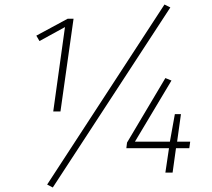

<svg xmlns="http://www.w3.org/2000/svg" viewBox="-20 -765 941 851"><path d="M248 -271H216L268 -645L155 -583L141 -607L280 -682H306ZM735 -732 214 66 189 53 709 -745ZM819 -108H760L745 0H713L729 -108H540L543 -133L713 -419L740 -408L578 -137H733L755 -259H782L765 -137H823Z"/></svg>

Font: FiraGO UltraLight
Style: Italic
Weight: 200
Italic angle: -8°
Designer: bBox Type GmbH
Foundry: bBox Type GmbH
Version: Version 1.001